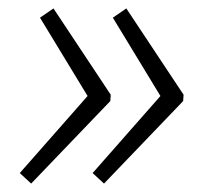

<svg xmlns="http://www.w3.org/2000/svg" viewBox="-20 -476 508 456"><path d="M54 -40 27 -65 188 -248 75 -434 107 -456 243 -251 242 -236ZM227 -40 200 -65 361 -248 248 -434 280 -456 416 -251 415 -236Z"/></svg>

Font: Exo 2 Light
Style: Italic
Weight: 300
Italic angle: -8°
Designer: Natanael Gama
Foundry: Natanael Gama
Version: Version 2.010